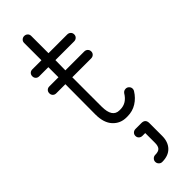

<svg xmlns="http://www.w3.org/2000/svg" viewBox="-314 -673 981 981"><g transform="rotate(-45 177.0 -182.0)"><path d="M289 -91Q297 -102 311 -102Q321 -102 328.5 -94.5Q336 -87 336 -77Q336 -68 332 -63Q313 -32 283.5 -13.5Q254 5 217 5H210Q166 5 137 -26.5Q108 -58 108 -118L109 -336H43Q32 -336 25 -343Q18 -350 18 -361Q18 -372 25 -379Q32 -386 43 -386H109V-459H43Q32 -459 25 -466Q18 -473 18 -484Q18 -495 25 -502Q32 -509 43 -509H109V-634Q109 -645 116.5 -652Q124 -659 134 -659Q145 -659 152.5 -652Q160 -645 160 -634V-509H295Q306 -509 313.5 -502Q321 -495 321 -484Q321 -473 313.5 -466Q306 -459 295 -459H160L159 -386H295Q306 -386 313.5 -379Q321 -372 321 -361Q321 -350 313.5 -343Q306 -336 295 -336H159V-124Q159 -46 210 -46H217Q262 -46 289 -91ZM178 295Q168 295 160.5 287.5Q153 280 153 269Q153 259 160.5 251.5Q168 244 178 244Q202 244 211.5 233.5Q221 223 221 200V129H201Q190 129 182.5 122Q175 115 175 104Q175 93 182.5 86Q190 79 201 79H243Q272 79 272 108V200Q272 244 247.5 269.5Q223 295 178 295Z"/></g></svg>

Font: Libertine Sup
Style: Regular
Weight: 400
Designer: Bastien Sozeau
Foundry: NBR — Bastien Sozeau
Version: Version 2.003; ttfautohint (v1.8.4.7-5d5b);gftools[0.9.33]